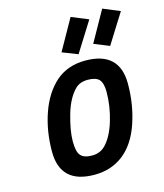

<svg xmlns="http://www.w3.org/2000/svg" viewBox="-140 -1083 1024 1199"><g transform="rotate(-15 372.0 -483.5)"><path d="M744 -933C744 -933 635 -978 635 -978C635 -978 524 -780 524 -780C524 -780 623 -740 623 -740C623 -740 744 -933 744 -933ZM540 -934C540 -934 431 -979 431 -979C431 -979 319 -780 319 -780C319 -780 419 -741 419 -741C419 -741 540 -934 540 -934ZM243 -225C243 -271 253 -327 272 -394C291 -460 318 -509 351 -542C351 -542 351 -542 351 -542C371 -562 398 -572 433 -572C468 -572 492 -564 506 -549C520 -533 527 -507 527 -470C527 -470 527 -470 527 -470C527 -409 518 -347 499 -284C480 -221 454 -173 423 -142C423 -142 423 -142 423 -142C400 -119 372 -108 338 -108C303 -108 279 -116 265 -132C250 -147 243 -178 243 -225ZM669 -484C669 -484 669 -484 669 -484C669 -623 595 -692 448 -692C448 -692 448 -692 448 -692C373 -692 309 -670 258 -626C207 -581 168 -520 141 -443C114 -366 101 -283 101 -196C101 -196 101 -196 101 -196C101 -57 175 12 322 12C322 12 322 12 322 12C394 12 456 -8 509 -49C561 -90 601 -150 628 -229C655 -308 669 -393 669 -484Z"/></g></svg>

Font: My Font
Style: Bold Italic
Weight: 500
Version: Version 0.001